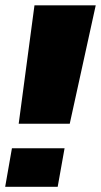

<svg xmlns="http://www.w3.org/2000/svg" viewBox="-34 -695 382 724"><path d="M36.5 -228.5H229L327 -675H96ZM-14.5 9.5H183.5L209.5 -136H11Z"/></svg>

Font: Anybody UltraCondensed Thin ExtraBold
Style: Italic
Weight: 800
Italic angle: -10°
Version: Version 1.111